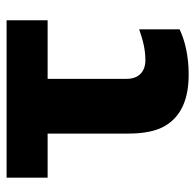

<svg xmlns="http://www.w3.org/2000/svg" viewBox="-25 -564 599 589"><g transform="rotate(-90 274.5 -269.5)"><path d="M340.8 9.8C397.9 9.8 445.8 -2 479 -18.1V-142.1C447.3 -130.9 417.5 -123 384.8 -123C350.1 -123 327.1 -142.1 327.1 -181.2V-422.9H506.8V-548.8H23.9V-422.9H159.2V-175.8C159.2 -127.4 167 -89.8 182.6 -63C213.9 -9.8 270.5 9.8 340.8 9.8Z"/></g></svg>

Font: Noto Reveo Sans
Style: Regular
Weight: 800
Designer: Monotype Design Team
Foundry: Monotype Imaging Inc.
Version: Version 2.007